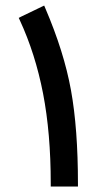

<svg xmlns="http://www.w3.org/2000/svg" viewBox="-20 -680 409 700"><path d="M165 -11.2Q165 -194.3 137 -339.1Q108.9 -483.9 52.2 -606.4L48.3 -614.7L56.6 -619.1L131.8 -655.3L141.1 -659.7L145 -650.4Q213.4 -491.2 238.8 -351.1Q264.2 -210.9 264.2 -9.8V0H254.4H174.8H165V-9.8Z"/></svg>

Font: Samim Medium FD
Style: Medium-FD
Weight: 500
Foundry: DejaVu fonts team - Redesigned by Saber Rastikerdar
Version: Version 4.0.5